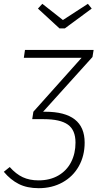

<svg xmlns="http://www.w3.org/2000/svg" viewBox="-59 -784 532 1007"><path d="M426 -485 167 -198H178Q385 -198 385 -36Q385 33 354.5 87.5Q324 142 269 172.5Q214 203 144 203Q83 203 39.5 181Q-4 159 -39 117L-8 92Q25 129 60.5 145.5Q96 162 143 162Q203 162 247 136.5Q291 111 314 66Q337 21 337 -36Q337 -102 297 -130.5Q257 -159 171 -159H110L116 -198L369 -481H66L72 -522H432ZM402 -764 422 -739 281 -635H253L140 -739L163 -764L271 -679Z"/></svg>

Font: Fira Sans ExtraLight
Style: Italic
Weight: 275
Italic angle: -8°
Designer: Carrois Corporate & Edenspiekermann AG
Foundry: Carrois Corporate GbR & Edenspiekermann AG
Version: Version 4.203